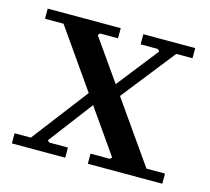

<svg xmlns="http://www.w3.org/2000/svg" viewBox="-75 -553 701 640"><g transform="rotate(15 275.0 -232.5)"><path d="M278 0V-35H345L351 -41L79 -430H15V-465H267V-430H205L199 -423L471 -35H535V0ZM16 0V-35H72L238 -252H289L129 -41L136 -35H200V0ZM265 -237 411 -423 405 -430H345V-465H524V-430H468L316 -237Z"/></g></svg>

Font: Brygada 1918 Medium
Style: Regular
Weight: 500
Designer: Mateusz Machalski | Borys Kosmynka | Przemek Hoffer
Foundry: NIEPODLEGLA 2018
Version: Version 3.006